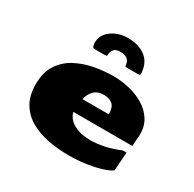

<svg xmlns="http://www.w3.org/2000/svg" viewBox="-165 -921 1129 1116"><g transform="rotate(30 399.5 -363.0)"><path d="M425.3 18.6Q357.4 18.6 291.7 6.3Q226.1 -5.9 172.9 -35.4Q119.6 -64.9 87.9 -115.7Q56.2 -166.5 56.2 -244.1Q56.2 -324.2 90.1 -376.2Q124 -428.2 179.2 -457.5Q234.4 -486.8 299.8 -498.8Q365.2 -510.7 427.7 -510.7Q477.5 -510.7 530.8 -498.5Q584 -486.3 629.4 -459.5Q674.8 -432.6 702.1 -389.6Q729.5 -346.7 727.1 -285.2Q727.1 -279.3 726.1 -273.9L721.7 -213.9H325.7Q337.4 -169.4 382.3 -145Q427.2 -120.6 494.6 -120.6Q536.1 -120.6 584.5 -130.9Q632.8 -141.1 686 -163.1H712.4L703.1 -39.1Q683.6 -24.4 641.8 -11.2Q600.1 2 543.9 10.3Q487.8 18.6 425.3 18.6ZM511.7 -304.7Q511.2 -352.5 489.5 -370.6Q467.8 -388.7 431.6 -388.7Q388.2 -388.7 364.5 -363.3Q340.8 -337.9 335.4 -304.7ZM249 -591.8Q237.8 -591.8 235.1 -605.2Q232.4 -618.7 232.4 -626.5Q232.4 -662.1 254.2 -688.7Q275.9 -715.3 311.3 -730.2Q346.7 -745.1 387.7 -745.1Q458.5 -745.1 504.9 -710.9Q551.3 -676.8 556.2 -605.5Q556.6 -602.1 554.9 -596.9Q553.2 -591.8 541.5 -591.8H464.4Q456.5 -591.8 455.6 -596.4Q454.6 -601.1 454.1 -603.5Q449.2 -653.3 389.6 -653.3Q358.4 -653.3 346.2 -637.9Q334 -622.6 334 -606.9Q334 -602.1 333 -596.9Q332 -591.8 320.8 -591.8Z"/></g></svg>

Font: Seymour One
Style: Regular
Weight: 400
Designer: Vernon Adams
Foundry: Vernon Adams
Version: Version 1.100; ttfautohint (v1.8.4.7-5d5b);gftools[0.9.33]